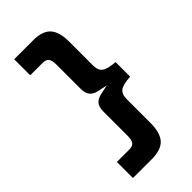

<svg xmlns="http://www.w3.org/2000/svg" viewBox="-274 -862 1015 1015"><g transform="rotate(-45 234.0 -354.0)"><path d="M208 90H65.5V-30H158Q183 -30 193.2 -43Q203.5 -56 203.5 -88.5V-268Q203.5 -302 217.2 -319.2Q231 -336.5 261.5 -343L313.5 -354L261.5 -365Q231 -371.5 217.2 -389Q203.5 -406.5 203.5 -440V-619.5Q203.5 -652 193.2 -665Q183 -678 158 -678H65.5V-798H208Q276 -798 306.5 -764.8Q337 -731.5 337 -657V-481Q337 -443 357.5 -427.8Q378 -412.5 434 -408.5V-299.5Q378 -296 357.5 -280.8Q337 -265.5 337 -227V-51Q337 23.5 306.5 56.8Q276 90 208 90Z"/></g></svg>

Font: Spline Sans
Style: Regular
Weight: 400
Designer: Eben Sorkin, Mirko Velimirovic
Foundry: Sorkin Type
Version: Version 1.001